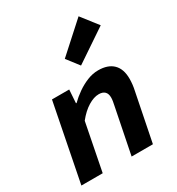

<svg xmlns="http://www.w3.org/2000/svg" viewBox="-193 -944 985 1067"><g transform="rotate(-30 300.0 -411.0)"><path d="M15.7 0 113.4 -496.1H223.9L218.3 -410.8H222.3Q247 -435.4 278.9 -457.7Q310.8 -479.9 345.7 -494Q380.6 -508.1 415.8 -508.1Q478.5 -508.1 511.4 -475.5Q544.4 -443 544.4 -380.6Q544.4 -363.2 542.3 -344.1Q540.2 -325 536 -306.5L474.7 0H338L396 -289.6Q399.3 -305.2 401.4 -317.6Q403.5 -330 403.5 -341.2Q403.5 -366.4 390.4 -378.9Q377.4 -391.5 352.4 -391.5Q320.8 -391.5 283.7 -368.8Q246.7 -346.2 211.9 -302.6L152.5 0ZM347.5 -578.4 287.9 -655.7 472.4 -822.4 554.1 -717.6Z"/></g></svg>

Font: SourceCodeVF
Style: Italic
Weight: 200
Italic angle: -11°
Monospace: yes
Designer: Paul D. Hunt, Teo Tuominen
Foundry: Adobe
Version: Version 1.026;hotconv 1.1.0;makeotfexe 2.6.0